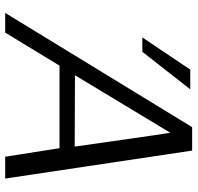

<svg xmlns="http://www.w3.org/2000/svg" viewBox="-30 -712 742 721"><g transform="rotate(90 340.5 -351.0)"><path d="M120 -515 241 -695H315L174 -515ZM28 0 457 -702H545L650 0H568L536 -204H226L102 0ZM262 -262Q306 -262 396 -261.5Q486 -261 530 -261Q523 -311 509.5 -405Q496 -499 487.5 -558Q479 -617 478 -620Z"/></g></svg>

Font: Coval
Style: ExtraLight Italic
Weight: 200
Foundry: Context Ltd
Version: Version 001.000